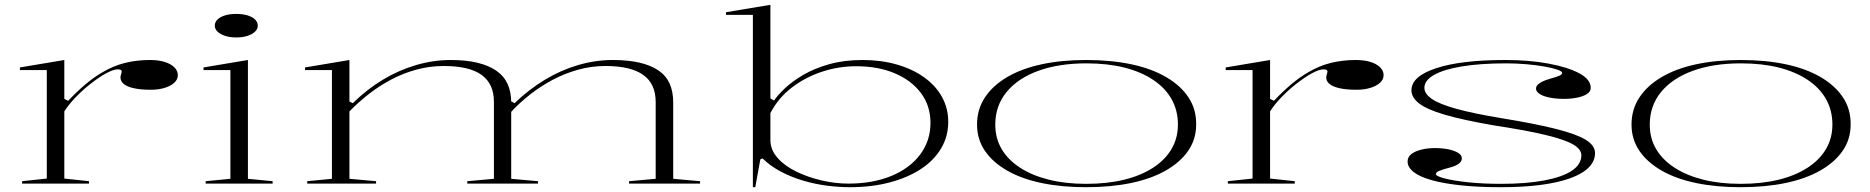

<svg xmlns="http://www.w3.org/2000/svg" viewBox="-20 -765 7791 800"><path d="M72 0V-10L175 -21V-473H63V-484L248 -515V-353L264 -345Q301 -384 336.5 -414Q372 -444 409 -465Q453 -491 501.5 -503Q550 -515 605 -515Q640 -515 666 -507Q692 -499 706.5 -484.5Q721 -470 721 -452Q721 -434 706.5 -420.5Q692 -407 666.5 -399Q641 -391 608 -391Q568 -391 539.5 -397Q511 -403 496.5 -414.5Q482 -426 482 -442Q482 -448 483.5 -452Q485 -456 486 -460.5Q487 -465 487 -468Q487 -476 470 -476Q453 -476 423 -460Q393 -444 355 -414Q321 -387 293.5 -358Q266 -329 248 -301V-21L351 -10V0Z M964 -609Q938 -609 918 -615.5Q898 -622 886.5 -633Q875 -644 875 -658Q875 -673 886.5 -684Q898 -695 918 -701Q938 -707 964 -707Q991 -707 1011 -701Q1031 -695 1042.5 -684Q1054 -673 1054 -658Q1054 -644 1042.5 -633Q1031 -622 1011 -615.5Q991 -609 964 -609ZM837 0V-10L940 -20V-473H828V-484L1013 -515V-20L1116 -10V0Z M1260 0V-10L1363 -20V-473H1251V-484L1436 -515V-342L1450 -335Q1509 -393 1575.5 -433Q1642 -473 1714 -494Q1786 -515 1858 -515Q1922 -515 1969.5 -503.5Q2017 -492 2048.5 -470Q2080 -448 2095 -415Q2110 -382 2110 -338V-20L2222 -10V0H1927V-10L2038 -20V-340Q2038 -416 1986.5 -453Q1935 -490 1829 -490Q1771 -490 1715.5 -475Q1660 -460 1610 -433.5Q1560 -407 1516.5 -373Q1473 -339 1436 -301V-20L1547 -10V0ZM2601 0V-10L2712 -20V-340Q2712 -416 2660 -453Q2608 -490 2503 -490Q2444 -490 2388.5 -474.5Q2333 -459 2283 -432.5Q2233 -406 2189 -371.5Q2145 -337 2110 -299V-343L2124 -335Q2183 -392 2250 -432.5Q2317 -473 2389 -494Q2461 -515 2533 -515Q2597 -515 2644.5 -504Q2692 -493 2723.5 -471.5Q2755 -450 2770 -417Q2785 -384 2785 -338V-20L2897 -10V0Z M3117 15V-703H3005V-714L3190 -745V-355L3205 -346Q3220 -368 3250.5 -397Q3281 -426 3327 -453Q3373 -480 3435 -497.5Q3497 -515 3574 -515Q3652 -515 3717.5 -496Q3783 -477 3831 -442.5Q3879 -408 3905 -361Q3931 -314 3931 -257Q3931 -197 3901.5 -147Q3872 -97 3817.5 -61Q3763 -25 3687.5 -5Q3612 15 3521 15Q3475 15 3425 8.5Q3375 2 3326 -12.5Q3277 -27 3233.5 -50Q3190 -73 3157 -105L3148 -101L3127 15ZM3515 0Q3616 0 3693 -31.5Q3770 -63 3813.5 -120.5Q3857 -178 3857 -253Q3857 -324 3817.5 -377Q3778 -430 3708.5 -459.5Q3639 -489 3547 -489Q3474 -489 3404.5 -466Q3335 -443 3279 -400Q3223 -357 3190 -294V-181Q3190 -141 3219.5 -107.5Q3249 -74 3297 -50.5Q3345 -27 3402 -13.5Q3459 0 3515 0Z M4505 -515Q4610 -515 4694.5 -497Q4779 -479 4839.5 -443.5Q4900 -408 4932.5 -358.5Q4965 -309 4964 -246Q4964 -185 4931 -137Q4898 -89 4837.5 -54.5Q4777 -20 4693 -2.5Q4609 15 4505 15Q4403 15 4319.5 -2.5Q4236 -20 4176 -54.5Q4116 -89 4083.5 -137Q4051 -185 4051 -246Q4051 -309 4083.5 -358.5Q4116 -408 4176 -443.5Q4236 -479 4319.5 -497Q4403 -515 4505 -515ZM4507 -501Q4392 -501 4306.5 -470Q4221 -439 4174 -381.5Q4127 -324 4127 -246Q4127 -189 4153.5 -144Q4180 -99 4230 -66.5Q4280 -34 4349.5 -16.5Q4419 1 4505 1Q4593 1 4663 -16Q4733 -33 4783.5 -65.5Q4834 -98 4861 -143.5Q4888 -189 4888 -246Q4888 -305 4861.5 -352Q4835 -399 4784.5 -432.5Q4734 -466 4664.5 -483.5Q4595 -501 4507 -501Z M5096 0V-10L5199 -21V-473H5087V-484L5272 -515V-353L5288 -345Q5325 -384 5360.5 -414Q5396 -444 5433 -465Q5477 -491 5525.5 -503Q5574 -515 5629 -515Q5664 -515 5690 -507Q5716 -499 5730.5 -484.5Q5745 -470 5745 -452Q5745 -434 5730.5 -420.5Q5716 -407 5690.5 -399Q5665 -391 5632 -391Q5592 -391 5563.5 -397Q5535 -403 5520.5 -414.5Q5506 -426 5506 -442Q5506 -448 5507.5 -452Q5509 -456 5510 -460.5Q5511 -465 5511 -468Q5511 -476 5494 -476Q5477 -476 5447 -460Q5417 -444 5379 -414Q5345 -387 5317.5 -358Q5290 -329 5272 -301V-21L5375 -10V0Z M6234 15Q6142 15 6069.5 7.5Q5997 0 5946.5 -14Q5896 -28 5870.5 -48Q5845 -68 5845 -92Q5845 -111 5860.5 -123Q5876 -135 5902 -141.5Q5928 -148 5959 -148Q5989 -148 6014 -143Q6039 -138 6055 -128.5Q6071 -119 6071 -105Q6071 -93 6059 -83.5Q6047 -74 6025 -68Q5990 -59 5976.5 -53Q5963 -47 5963 -40Q5963 -31 5999.5 -21.5Q6036 -12 6097.5 -5.5Q6159 1 6234 1Q6338 1 6413.5 -13Q6489 -27 6529 -53.5Q6569 -80 6569 -118Q6569 -143 6535 -163Q6501 -183 6420.5 -202.5Q6340 -222 6202 -243Q6075 -265 6000 -287Q5925 -309 5893 -334Q5861 -359 5861 -389Q5861 -447 5964.5 -481Q6068 -515 6252 -515Q6352 -515 6432.5 -500Q6513 -485 6560.5 -459.5Q6608 -434 6608 -399Q6608 -383 6592 -373Q6576 -363 6550.5 -358Q6525 -353 6496 -353Q6475 -353 6454.5 -355.5Q6434 -358 6417 -363.5Q6400 -369 6390 -377.5Q6380 -386 6380 -396Q6380 -420 6439 -437Q6468 -445 6478.5 -450Q6489 -455 6489 -461Q6489 -468 6468.5 -475Q6448 -482 6414 -488Q6380 -494 6338.5 -497.5Q6297 -501 6255 -501Q6149 -501 6072.5 -488.5Q5996 -476 5955.5 -453Q5915 -430 5915 -399Q5915 -374 5946.5 -352.5Q5978 -331 6048.5 -311.5Q6119 -292 6234 -273Q6381 -249 6466.5 -227Q6552 -205 6589 -181.5Q6626 -158 6626 -127Q6626 -94 6600 -67.5Q6574 -41 6523 -22.5Q6472 -4 6399.5 5.5Q6327 15 6234 15Z M7232 -515Q7337 -515 7421.5 -497Q7506 -479 7566.5 -443.5Q7627 -408 7659.5 -358.5Q7692 -309 7691 -246Q7691 -185 7658 -137Q7625 -89 7564.5 -54.5Q7504 -20 7420 -2.5Q7336 15 7232 15Q7130 15 7046.5 -2.5Q6963 -20 6903 -54.5Q6843 -89 6810.5 -137Q6778 -185 6778 -246Q6778 -309 6810.5 -358.5Q6843 -408 6903 -443.5Q6963 -479 7046.5 -497Q7130 -515 7232 -515ZM7234 -501Q7119 -501 7033.5 -470Q6948 -439 6901 -381.5Q6854 -324 6854 -246Q6854 -189 6880.5 -144Q6907 -99 6957 -66.5Q7007 -34 7076.5 -16.5Q7146 1 7232 1Q7320 1 7390 -16Q7460 -33 7510.5 -65.5Q7561 -98 7588 -143.5Q7615 -189 7615 -246Q7615 -305 7588.5 -352Q7562 -399 7511.5 -432.5Q7461 -466 7391.5 -483.5Q7322 -501 7234 -501Z"/></svg>

Font: Kalnia Expanded ExtraLight
Style: Regular
Weight: 250
Width: 7
Designer: Frida Medrano
Foundry: Frida Medrano
Version: Version 1.105